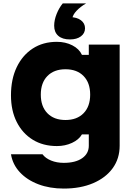

<svg xmlns="http://www.w3.org/2000/svg" viewBox="-20 -880 790 1120"><path d="M678 -30Q678 45 637.5 101Q597 157 523.5 188.5Q450 220 352 220Q270 220 204 195Q138 170 96 125Q54 80 44 20H228Q245 43 278 56.5Q311 70 352 70Q420 70 459 43Q498 16 498 -30V-96H458Q440 -65 400 -46.5Q360 -28 312 -28Q231 -28 171 -65Q111 -102 77.5 -168.5Q44 -235 44 -324Q44 -418 77.5 -488Q111 -558 171 -597Q231 -636 312 -636Q362 -636 402 -615.5Q442 -595 458 -560H498V-620H678ZM218 -328Q218 -259 256.5 -219.5Q295 -180 362 -180Q429 -180 467.5 -219.5Q506 -259 506 -328Q506 -397 467.5 -436.5Q429 -476 362 -476Q295 -476 256.5 -436.5Q218 -397 218 -328ZM388 -780Q428 -780 452 -762Q476 -744 476 -715Q476 -686 452 -668Q428 -650 388 -650Q348 -650 324 -668Q300 -686 300 -715Q300 -744 324 -762Q348 -780 388 -780ZM482 -860Q449 -841 426.5 -817Q404 -793 402 -772L388 -650Q344 -650 320 -671Q296 -692 296 -730Q296 -763 310.5 -799Q325 -835 346 -860Z"/></svg>

Font: Martian Mono SemiExpanded ExtraBold
Style: Regular
Weight: 800
Width: 6
Designer: Roman Shamin
Foundry: Evil Martians
Version: Version 1.000